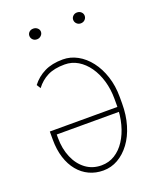

<svg xmlns="http://www.w3.org/2000/svg" viewBox="-137 -800 721 890"><g transform="rotate(-20 223.5 -355.0)"><path d="M215.8 -538.1Q253.4 -538.1 287.6 -519.3Q321.8 -500.5 348.1 -466.3Q374.5 -432.1 389.6 -385.7Q404.8 -339.4 404.8 -284.2V-252.4Q404.8 -194.8 390.4 -146.5Q376 -98.1 350.1 -63.2Q324.2 -28.3 290.5 -9Q256.8 10.3 217.8 10.3Q180.2 10.3 148.7 -4.4Q117.2 -19 94 -47.1Q70.8 -75.2 58.1 -115Q45.4 -154.8 45.4 -205.1V-244.6H389.2V-220.7H70.8V-203.6Q70.8 -150.4 88.9 -107.7Q106.9 -64.9 140.1 -40Q173.3 -15.1 217.8 -15.1Q254.4 -15.1 283.9 -33.4Q313.5 -51.8 334.7 -84.5Q356 -117.2 367.4 -160.2Q378.9 -203.1 378.9 -252.4V-284.2Q378.9 -332 366.7 -373.5Q354.5 -415 332.5 -446.3Q310.5 -477.5 280.8 -495.4Q251 -513.2 215.8 -513.2Q164.1 -513.2 130.9 -496.3Q97.7 -479.5 74.2 -448.2L62 -467.8Q87.4 -501 124.8 -519.5Q162.1 -538.1 215.8 -538.1ZM107.9 -693.8Q107.9 -704.1 115.7 -711.7Q123.5 -719.2 136.2 -719.2Q147.9 -719.2 156.5 -711.7Q165 -704.1 165 -693.8Q165 -682.6 156.5 -674.6Q147.9 -666.5 136.2 -666.5Q123.5 -666.5 115.7 -674.6Q107.9 -682.6 107.9 -693.8ZM324.2 -693.8Q324.2 -704.6 332.3 -712.4Q340.3 -720.2 352.1 -720.2Q364.7 -720.2 372.8 -712.4Q380.9 -704.6 380.9 -693.8Q380.9 -682.6 372.8 -674.6Q364.7 -666.5 352.1 -666.5Q340.3 -666.5 332.3 -674.6Q324.2 -682.6 324.2 -693.8Z"/></g></svg>

Font: Roboto Condensed Thin
Style: Regular
Weight: 250
Width: 3
Designer: Christian Robertson
Foundry: Google
Version: Version 3.009; 2024